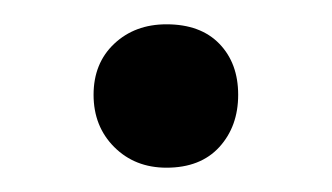

<svg xmlns="http://www.w3.org/2000/svg" viewBox="-20 -134 273 158"><path d="M117 4Q91 4 74 -13Q57 -30 57 -56Q57 -82 74 -98Q91 -114 117 -114Q145 -114 160.5 -98Q176 -82 176 -56Q176 -30 160.5 -13Q145 4 117 4Z"/></svg>

Font: Nunito Medium
Style: Regular
Weight: 500
Designer: Vernon Adams
Foundry: Vernon Adams
Version: Version 3.602